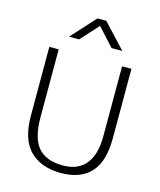

<svg xmlns="http://www.w3.org/2000/svg" viewBox="-124 -933 861 1030"><g transform="rotate(15 306.0 -418.0)"><path d="M78 -630H130V-253Q130 -136 175 -85Q220 -34 312 -34Q358 -34 390 -49Q422 -64 442.5 -91.5Q463 -119 472.5 -157Q482 -195 482 -241V-630H534V-244Q534 -114 477 -53Q420 8 312 8Q204 8 141 -53Q78 -114 78 -249ZM288 -844H337L462 -710H402L312 -809L222 -710H166Z"/></g></svg>

Font: Mukta Vaani ExtraLight
Style: Regular
Weight: 275
Designer: Noopur Datye, Girish Dalvi, Yashodeep Gholap, Pallavi Karambelkar
Foundry: Ek Type
Version: Version 2.538;PS 1.000;hotconv 16.6.51;makeotf.lib2.5.65220;